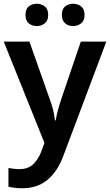

<svg xmlns="http://www.w3.org/2000/svg" viewBox="-20 -857 587 1024"><path d="M0 -635H137L245 -329Q256 -300 263 -272Q270 -244 273 -215H277Q281 -240 289 -270Q297 -300 307 -329L411 -635H547L316 -21Q285 60 231.5 103.5Q178 147 100 147Q75 147 57 144.5Q39 142 25 139V39Q36 41 51.5 43Q67 45 84 45Q131 45 158.5 17.5Q186 -10 201 -51L217 -95ZM116 -777Q116 -809 133.5 -823Q151 -837 176 -837Q200 -837 218.5 -823Q237 -809 237 -777Q237 -747 218.5 -732.5Q200 -718 176 -718Q151 -718 133.5 -732.5Q116 -747 116 -777ZM310 -777Q310 -809 327.5 -823Q345 -837 370 -837Q394 -837 412.5 -823Q431 -809 431 -777Q431 -747 412.5 -732.5Q394 -718 370 -718Q345 -718 327.5 -732.5Q310 -747 310 -777Z"/></svg>

Font: Noto Sans Telugu UI SemiBold
Style: Regular
Weight: 600
Designer: Jelle Bosma - Monotype Design Team
Foundry: Monotype Imaging Inc.
Version: Version 2.005; ttfautohint (v1.8.4.7-5d5b)